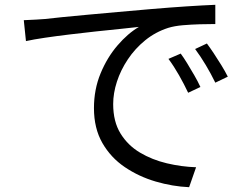

<svg xmlns="http://www.w3.org/2000/svg" viewBox="-20 -742 1040 799"><path d="M767 37Q698 34 628 13.5Q558 -7 499.5 -46.5Q441 -86 406 -147Q371 -208 371 -292Q371 -370 398.5 -436.5Q426 -503 469 -553Q512 -603 558 -630Q526 -626 479 -621.5Q432 -617 377.5 -611Q323 -605 269 -598.5Q215 -592 167.5 -585Q120 -578 88 -571L79 -658Q108 -659 131 -660.5Q154 -662 168 -663Q192 -666 237.5 -670.5Q283 -675 342.5 -680.5Q402 -686 469.5 -692Q537 -698 606 -704Q688 -711 757 -715.5Q826 -720 876 -722V-642Q848 -642 812 -641Q776 -640 741 -637Q706 -634 680 -626Q627 -609 584.5 -574.5Q542 -540 512 -495Q482 -450 466.5 -402Q451 -354 451 -309Q451 -236 481.5 -186.5Q512 -137 562.5 -107Q613 -77 674 -62.5Q735 -48 796 -46ZM763 -356Q746 -392 725 -429Q704 -466 681 -497L732 -519Q744 -503 759 -478.5Q774 -454 789 -428Q804 -402 814 -380ZM876 -398Q858 -435 836.5 -471Q815 -507 792 -538L841 -561Q853 -545 869 -521Q885 -497 901 -471Q917 -445 928 -423Z"/></svg>

Font: Chocolate Classical Sans
Style: Regular
Weight: 400
Designer: 田海東、宇文滿月
Foundry: Moonlit Owen
Version: Version 1.001